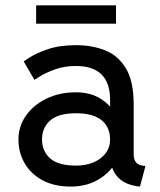

<svg xmlns="http://www.w3.org/2000/svg" viewBox="-20 -686 597 716"><path d="M244.1 9.8Q299.3 9.8 342.3 -13.9Q385.3 -37.6 409.9 -77.4Q434.6 -117.2 434.6 -166Q434.6 -214.8 413.8 -254.6Q393.1 -294.4 354.7 -318.1Q316.4 -341.8 263.7 -341.8Q201.7 -341.8 153.1 -318.1Q104.5 -294.4 76.7 -254.6Q48.8 -214.8 48.8 -166Q48.8 -117.2 71.8 -77.4Q94.7 -37.6 138.4 -13.9Q182.1 9.8 244.1 9.8ZM390.6 -166Q390.6 -136.7 374 -114.7Q357.4 -92.8 328.9 -80.6Q300.3 -68.4 263.7 -68.4Q197.8 -68.4 167.2 -95.2Q136.7 -122.1 136.7 -166Q136.7 -210 167.2 -236.8Q197.8 -263.7 263.7 -263.7Q307.6 -263.7 335.7 -251.5Q363.8 -239.3 377.2 -217.3Q390.6 -195.3 390.6 -166ZM478.5 -110.8V-296.9Q478.5 -382.3 450 -430.4Q421.4 -478.5 372.6 -498Q323.7 -517.6 263.7 -517.6Q201.7 -517.6 158 -502.4Q114.3 -487.3 91.3 -472.2Q68.4 -457 68.4 -457L108.4 -388.2Q108.4 -388.2 128.9 -401.1Q149.4 -414.1 184.3 -427Q219.2 -439.9 263.2 -439.9Q293.9 -439.9 317.6 -432.4Q341.3 -424.8 357.7 -409.2Q374 -393.6 382.3 -369.6Q390.6 -345.7 390.6 -312.5V-228.5L400.4 -219.2V-125L390.6 -110.8Q390.6 -82.5 398.2 -61Q405.8 -39.6 419.9 -24.7Q434.1 -9.8 454.8 -1.2Q475.6 7.3 502 9.8L522.5 -67.4Q500.5 -67.4 489.5 -78.1Q478.5 -88.9 478.5 -110.8ZM114.7 -597.7H412.6V-666H114.7Z"/></svg>

Font: Giphurs
Style: Regular
Weight: 400
Version: Version 2.010